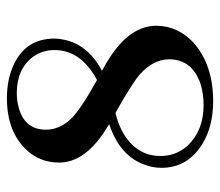

<svg xmlns="http://www.w3.org/2000/svg" viewBox="-61 -582 652 570"><g transform="rotate(-90 265.0 -297.0)"><path d="M250 9.8Q357.4 9.8 423.8 -48.8Q472.7 -94.7 473.6 -158.2Q473.6 -235.4 380.9 -295.9Q363.3 -307.6 339.8 -320.3Q418.9 -362.3 432.6 -435.5Q435.5 -449.2 435.5 -460.9Q435.5 -550.8 349.6 -585.9Q308.6 -602.5 258.8 -602.5Q159.2 -602.5 104.5 -543.9Q67.4 -503.9 67.4 -447.3Q67.4 -374 158.2 -313.5Q168.9 -306.6 181.6 -298.8Q83 -266.6 58.6 -186.5Q51.8 -166 51.8 -143.6Q51.8 -66.4 122.1 -22.5Q174.8 9.8 250 9.8ZM165 -486.3Q165 -549.8 230.5 -567.4Q251 -573.2 273.4 -573.2Q345.7 -573.2 381.8 -524.4Q401.4 -497.1 401.4 -460.9Q401.4 -398.4 343.8 -354.5Q328.1 -342.8 312.5 -335Q224.6 -383.8 197.3 -412.1Q165 -446.3 165 -486.3ZM86.9 -146.5Q86.9 -213.9 149.4 -253.9Q177.7 -271.5 214.8 -280.3Q303.7 -230.5 330.1 -207Q373 -168 374 -122.1Q374 -51.8 299.8 -27.3Q271.5 -18.6 237.3 -18.6Q163.1 -18.6 118.2 -65.4Q86.9 -99.6 86.9 -146.5Z"/></g></svg>

Font: Abhaya Libre
Style: Bold
Weight: 700
Designer: Pushpananda Ekanayake, Sol Matas, Pathum Egodawatta
Foundry: Mooniak
Version: Version 1.050 ; ttfautohint (v1.6)